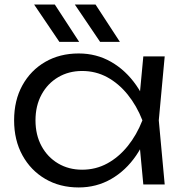

<svg xmlns="http://www.w3.org/2000/svg" viewBox="-20 -811 807 844"><path d="M610 0 590 -213 615 -282 590 -350 610 -563H704L678 -282L704 0ZM646 -282Q624 -194 578.5 -127.5Q533 -61 468.5 -24Q404 13 326 13Q243 13 179 -24.5Q115 -62 78.5 -128.5Q42 -195 42 -282Q42 -370 78.5 -436Q115 -502 179 -539Q243 -576 326 -576Q404 -576 468.5 -539Q533 -502 579 -436Q625 -370 646 -282ZM136 -282Q136 -218 162.5 -169Q189 -120 235.5 -92.5Q282 -65 341 -65Q401 -65 451.5 -92.5Q502 -120 541.5 -169Q581 -218 606 -282Q581 -346 541.5 -395Q502 -444 451.5 -471.5Q401 -499 341 -499Q282 -499 235.5 -471.5Q189 -444 162.5 -395Q136 -346 136 -282ZM400 -791 507 -627H420L309 -791ZM221 -791 328 -627H241L130 -791Z"/></svg>

Font: Unbounded Light
Style: Regular
Weight: 300
Designer: Luke Prowse, Jean-Baptiste Morizot, Fátima Lázaro, Florian Runge
Foundry: NaN
Version: Version 1.700